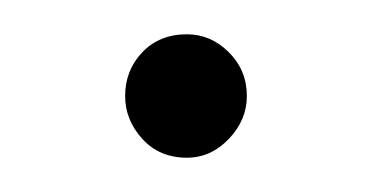

<svg xmlns="http://www.w3.org/2000/svg" viewBox="-20 -356 216 112"><path d="M89 -336Q103 -336 113.5 -325.5Q124 -315 124 -300Q124 -286 113.5 -275Q103 -264 89 -264Q73 -264 63 -275Q53 -286 53 -300Q53 -315 63 -325.5Q73 -336 89 -336Z"/></svg>

Font: AkaAcidDosis
Style: ExtraLight
Weight: 250
Designer: Edgar Tolentino, Pablo Impallari, Igino Marini, Aka-Acid
Foundry: Edgar Tolentino, Pablo Impallari, Igino Marini, Aka-Acid
Version: Version 1.007